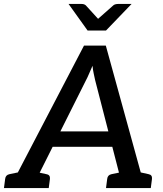

<svg xmlns="http://www.w3.org/2000/svg" viewBox="-39 -949 825 969"><path d="M10 0 385 -719H495L693 0H609Q594 0 585.5 -7Q577 -14 575 -25L441 -545Q438 -560 434 -577.5Q430 -595 428 -617Q418 -595 410.5 -577Q403 -559 395 -544L135 -25Q130 -16 119.5 -8Q109 0 95 0ZM89 0 96 -64H160L153 0ZM203 -208 237 -286H537L552 -208ZM549 0 557 -64H623L616 0ZM-19 0 -13 -46Q-12 -56 -6.5 -62Q-1 -68 9 -70L81 -85L82 0ZM106 0 127 -85 195 -70Q206 -68 210 -62Q214 -56 213 -46L207 0ZM496 0 502 -46Q503 -56 508.5 -62Q514 -68 524 -70L596 -85L597 0ZM621 0 643 -85 711 -70Q721 -68 725 -62Q729 -56 728 -46L722 0ZM625 -929 496 -795H403L307 -929H373Q386 -929 394 -922L456 -854L533 -922Q536 -925 542.5 -927Q549 -929 556 -929Z"/></svg>

Font: Aleo Medium
Style: Italic
Weight: 500
Italic angle: -7°
Designer: Alessio Laiso
Foundry: Alessio Laiso
Version: Version 2.001;gftools[0.9.29]